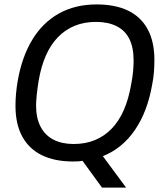

<svg xmlns="http://www.w3.org/2000/svg" viewBox="-20 -718 740 868"><path d="M441 130 353 9Q343 11 332.5 11.5Q322 12 310 12Q227 12 169 -16.5Q111 -45 80.5 -101Q50 -157 50 -240Q50 -267 52.5 -295Q55 -323 60 -352Q79 -461 126 -538.5Q173 -616 246.5 -657Q320 -698 417 -698Q501 -698 559 -670Q617 -642 647.5 -586Q678 -530 678 -447Q678 -421 676 -393Q674 -365 668 -336Q647 -214 590 -130.5Q533 -47 445 -12L550 130ZM313 -67Q367 -67 410 -85Q453 -103 485.5 -137Q518 -171 539.5 -220Q561 -269 572 -332Q576 -353 578.5 -369Q581 -385 582 -398.5Q583 -412 583.5 -423Q584 -434 584 -444Q584 -504 564.5 -542.5Q545 -581 506.5 -600Q468 -619 414 -619Q361 -619 318 -601.5Q275 -584 242 -550Q209 -516 187.5 -467Q166 -418 155 -355Q152 -335 149.5 -318Q147 -301 146 -288Q145 -275 144 -264Q143 -253 143 -243Q143 -184 163.5 -145Q184 -106 222 -86.5Q260 -67 313 -67Z"/></svg>

Font: Archivo SemiCondensed
Style: Italic
Weight: 400
Width: 4
Italic angle: -10°
Designer: Hector Gatti
Foundry: Omnibus-Type
Version: Version 2.001